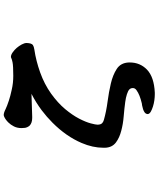

<svg xmlns="http://www.w3.org/2000/svg" viewBox="71 -742 858 1040"><g transform="rotate(-90 500.0 -222.0)"><path d="M467.3 27.3Q431.6 22.5 389.9 19Q348.1 15.6 312 5.9Q274.9 -3.4 248.5 -22.9Q220.7 -43.9 219.7 -82.5Q219.7 -86.9 219.7 -91.3Q219.7 -148.4 245.6 -209Q281.2 -292.5 355.5 -366.7Q386.7 -397.9 422.9 -425.3Q466.3 -457.5 511.7 -480.5Q463.4 -479.5 388.2 -476.6Q384.8 -476.6 381.3 -476.6Q354 -476.6 339.4 -490.7L335.9 -495.1Q329.6 -503.9 327.6 -514.6Q326.2 -524.9 326.2 -534.2Q326.2 -557.6 335.2 -575.4Q344.2 -593.3 356.4 -605.5Q372.6 -622.1 389.2 -628.9Q393.6 -630.9 396.5 -630.9Q409.2 -630.9 429.2 -620.6Q445.3 -612.8 475.1 -603Q498 -595.2 534.2 -587.4Q569.3 -579.1 609.4 -579.1Q662.6 -579.1 682.1 -583Q696.3 -585.4 710.4 -591.8H711.9Q723.1 -591.8 736.8 -582Q749.5 -573.2 760.3 -560.8Q771 -548.3 779.1 -533.4Q787.1 -518.6 787.1 -506.8V-506.3Q786.6 -493.7 784.2 -485.8Q781.2 -476.1 775.9 -472.7Q767.6 -467.3 751 -464.8Q691.4 -456.1 627.9 -433.6Q564.9 -411.1 513.2 -374.5Q462.4 -337.9 429.2 -298.3Q396 -258.3 377.4 -222.4Q358.9 -186.5 351.8 -159.7Q344.7 -132.8 344.7 -123Q344.7 -106 352.5 -98.1Q358.4 -91.8 370.1 -88.4Q416.5 -75.2 469.2 -68.4Q522 -61.5 568.1 -50.5Q614.3 -39.6 646 -19Q679.7 2.4 681.6 46.4Q681.6 49.3 681.6 52.2Q681.6 107.4 643.1 145Q603 183.6 518.1 187.5Q513.2 187.5 508.8 187.5Q494.6 187.5 476.8 185.1Q459 182.6 442.9 177.5Q426.8 172.4 415.5 166Q402.3 158.2 402.3 149.4Q402.3 148.4 402.3 147Q403.8 136.7 413.6 130.9Q425.8 123 449.2 118.7Q457.5 117.2 460 117.2Q484.4 111.3 501.5 104.5Q518.6 97.7 532.2 87.9Q543 80.1 543 68.6Q543 57.1 535.6 49.8Q528.3 42.5 509.3 36.4Q490.2 30.3 467.3 27.3Z"/></g></svg>

Font: Bakudai
Style: Bold
Weight: 700
Version: Version 1.48